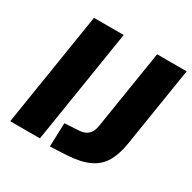

<svg xmlns="http://www.w3.org/2000/svg" viewBox="-159 -862 1028 1030"><g transform="rotate(30 355.5 -347.0)"><path d="M25 0 137 -705H321L209 0ZM277 11 282 -136 367 -141Q392 -142 409 -150.5Q426 -159 436.5 -176Q447 -193 451 -220L528 -705H711L632 -208Q621 -141 594.5 -95Q568 -49 516.5 -24Q465 1 380 6Z"/></g></svg>

Font: Nunito Sans 12pt Black
Style: Italic
Weight: 900
Italic angle: -9°
Designer: Vernon Adams
Foundry: Vernon Adams
Version: Version 3.101;gftools[0.9.27]